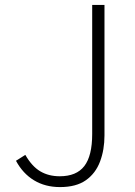

<svg xmlns="http://www.w3.org/2000/svg" viewBox="-20 -748 550 781"><path d="M224 13Q164 13 118.5 -14.5Q73 -42 45 -94L83 -118Q110 -71 144 -51Q178 -31 223 -31Q291 -31 323 -72.5Q355 -114 355 -203V-728H405V-197Q405 -139 387 -91Q369 -43 329.5 -15Q290 13 224 13Z"/></svg>

Font: Noto Sans JP Thin ExtraLight
Style: Regular
Weight: 250
Version: Version 2.004-H2;hotconv 1.0.118;makeotfexe 2.5.65603